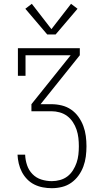

<svg xmlns="http://www.w3.org/2000/svg" viewBox="-20 -783 540 1008"><path d="M252 205Q228 205 204.5 200.5Q181 196 160 185.5Q139 175 122.5 158Q106 141 95 120Q84 99 78.5 75.5Q73 52 72 29H112Q113 57 122 84Q131 111 150.5 131Q170 151 197 159.5Q224 168 252 168Q274 168 295.5 162Q317 156 334 143Q351 130 363 111Q375 92 382 71.5Q389 51 391.5 29Q394 7 394 -15Q394 -37 391.5 -59Q389 -81 382 -102Q375 -123 362.5 -142Q350 -161 332.5 -174Q315 -187 293.5 -193Q272 -199 250 -199H145V-236L351 -493H114V-385H74V-530H399V-493L193 -236H250Q277 -236 304 -229.5Q331 -223 353.5 -207.5Q376 -192 392 -169.5Q408 -147 417.5 -121.5Q427 -96 430.5 -69Q434 -42 434 -15Q434 12 430.5 39Q427 66 417.5 91.5Q408 117 392 139Q376 161 354 176.5Q332 192 305.5 198.5Q279 205 252 205ZM228 -602 113 -737 147 -763 250 -630 353 -763 387 -737 272 -602Z"/></svg>

Font: Iosevka Slab Extralight
Style: Regular
Weight: 200
Monospace: yes
Designer: Belleve Invis
Foundry: Belleve Invis
Version: Version 11.1.1; ttfautohint (v1.8.3)